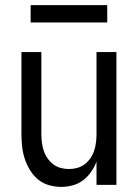

<svg xmlns="http://www.w3.org/2000/svg" viewBox="-20 -724 540 752"><path d="M220 8Q195 8 171 1Q147 -6 128.5 -21.5Q110 -37 97 -58.5Q84 -80 76.5 -103.5Q69 -127 66.5 -151.5Q64 -176 64 -200V-520H142V-200Q142 -183 144 -166.5Q146 -150 151 -134.5Q156 -119 165.5 -105Q175 -91 188 -81Q201 -71 217 -66.5Q233 -62 250 -62Q267 -62 283 -66.5Q299 -71 312 -81Q325 -91 334.5 -105Q344 -119 349 -134.5Q354 -150 356 -166.5Q358 -183 358 -200V-520H436V0H358V-91Q350 -70 337 -51Q324 -32 305.5 -18Q287 -4 264.5 2Q242 8 220 8ZM100 -636V-704H400V-636Z"/></svg>

Font: Iosevka Fuck
Style: Regular
Weight: 400
Monospace: yes
Designer: Belleve Invis
Foundry: Belleve Invis
Version: Version 28.0.7; ttfautohint (v1.8.3)